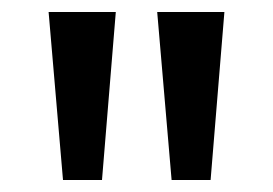

<svg xmlns="http://www.w3.org/2000/svg" viewBox="-20 -725 455 320"><path d="M85 -425 61 -705H173L150 -425ZM266 -425 242 -705H354L331 -425Z"/></svg>

Font: Nunito Sans 12pt ExtraLight 9pt Medium
Style: Regular
Weight: 500
Version: Version 3.101;gftools[0.9.27]